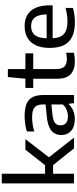

<svg xmlns="http://www.w3.org/2000/svg" viewBox="625 -1473 858 2148"><g transform="rotate(-90 1054.0 -399.0)"><path d="M468 0 245 -279 453 -544H571.5L357.5 -266.5V-294.5L588.5 0ZM173.5 -234V-323.5H287.5V-234ZM76.5 0V-808H184.5V0Z M796.5 9Q711 9 664.2 -32.2Q617.5 -73.5 617.5 -142Q617.5 -214.5 669 -255.2Q720.5 -296 834.5 -305.5L984 -320.5L993 -256L843 -241Q780 -234.5 753 -212.5Q726 -190.5 726 -151.5Q726 -112 751 -90Q776 -68 826.5 -68Q861.5 -68 896.2 -81.5Q931 -95 959 -124.5V-348Q959 -395 943.2 -421.2Q927.5 -447.5 895.5 -458.2Q863.5 -469 814 -469Q781 -469 739.2 -463.2Q697.5 -457.5 657 -444V-527Q696 -540 742.5 -546.2Q789 -552.5 830 -552.5Q909 -552.5 961 -533Q1013 -513.5 1039 -467.5Q1065 -421.5 1065 -341.5V0H974.5L967 -58.5H961Q933 -26 889.5 -8.5Q846 9 796.5 9Z M1442.5 9.5Q1349 9.5 1298.2 -37Q1247.5 -83.5 1247.5 -182.5V-544L1266 -740H1355.5V-201Q1355.5 -134 1384 -107Q1412.5 -80 1469.5 -80Q1485.5 -80 1501.5 -82.2Q1517.5 -84.5 1538 -88.5V-1Q1515 4 1491 6.8Q1467 9.5 1442.5 9.5ZM1144.5 -456.5V-544H1531V-456.5Z M1879 10Q1784 10 1720 -19.5Q1656 -49 1624 -111.2Q1592 -173.5 1592 -271.5Q1592 -364 1621.2 -426.5Q1650.5 -489 1705 -520.8Q1759.5 -552.5 1836.5 -552.5Q1911 -552.5 1963 -520.5Q2015 -488.5 2041.8 -425.5Q2068.5 -362.5 2068.5 -268.5V-239H1644.5V-306H1989.5L1967 -294Q1967 -360.5 1952 -401.5Q1937 -442.5 1907.5 -461.2Q1878 -480 1835 -480Q1792 -480 1761.8 -461.5Q1731.5 -443 1715.8 -402Q1700 -361 1700 -294.5V-256Q1700 -189.5 1720 -149.5Q1740 -109.5 1782.8 -91.2Q1825.5 -73 1894 -73Q1927.5 -73 1964.2 -78.8Q2001 -84.5 2039.5 -94.5V-11.5Q1996 -0.5 1956.8 4.8Q1917.5 10 1879 10Z"/></g></svg>

Font: Encode Sans SemiExpanded Medium
Style: Regular
Weight: 500
Width: 6
Designer: Multiple Designers
Foundry: Impallari Type
Version: Version 3.002